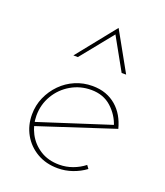

<svg xmlns="http://www.w3.org/2000/svg" viewBox="-126 -749 722 841"><g transform="rotate(20 235.0 -328.5)"><path d="M242 -11Q274 -11 304 -22Q334 -33 358 -52L369 -37Q342 -17 309 -5.5Q276 6 241 6Q186 6 144 -18.5Q102 -43 78.5 -84.5Q55 -126 55 -177Q55 -220 71.5 -257.5Q88 -295 116.5 -324Q145 -353 182.5 -369Q220 -385 262 -385Q297 -385 324.5 -375Q352 -365 373.5 -346.5Q395 -328 409.5 -303Q424 -278 432 -247L74 -130L70 -148L418 -260L410 -251Q395 -299 357.5 -333Q320 -367 263 -367Q212 -367 169 -342Q126 -317 100.5 -274Q75 -231 75 -179Q75 -136 95 -97.5Q115 -59 152.5 -35Q190 -11 242 -11ZM362 -482 275 -638H284L158 -482H137L282 -663L383 -482Z"/></g></svg>

Font: Josefin Sans Thin Thin
Style: Italic
Weight: 250
Italic angle: -7°
Version: Version 2.000